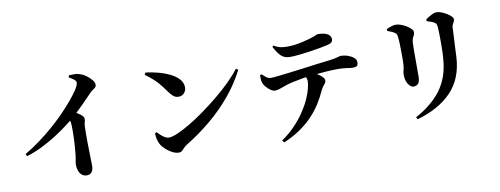

<svg xmlns="http://www.w3.org/2000/svg" viewBox="-68 -1157 4135 1589"><g transform="rotate(-10 2000.0 -362.5)"><path d="M88 -211Q151 -248 213 -293.5Q275 -339 332 -388.5Q389 -438 437 -487.5Q485 -537 522 -581.5Q559 -626 582 -660Q608 -700 608 -721Q608 -735 590 -749Q572 -763 550 -774L555 -791Q576 -792 599 -792.5Q622 -793 644 -785Q672 -777 698 -758Q724 -739 741.5 -717Q759 -695 759 -677Q759 -663 751.5 -655.5Q744 -648 732.5 -641Q721 -634 707 -620Q674 -586 626 -537Q578 -488 518 -436Q497 -417 456 -386Q415 -355 360 -319Q305 -283 238.5 -249Q172 -215 99 -192ZM559 50Q533 50 516 35.5Q499 21 491 -2.5Q483 -26 483 -51Q483 -66 487 -83.5Q491 -101 494 -126Q497 -155 499.5 -185.5Q502 -216 503.5 -245Q505 -274 505.5 -300Q506 -326 506 -347Q506 -368 505 -381Q505 -406 498 -422.5Q491 -439 477 -459L526 -500Q564 -475 592.5 -454Q621 -433 621 -414Q621 -401 616.5 -386Q612 -371 611 -349Q609 -282 610 -216Q611 -150 612.5 -98Q614 -46 614 -20Q614 12 600 31Q586 50 559 50Z M1342 -3Q1314 -3 1283.5 -19.5Q1253 -36 1229 -59Q1205 -82 1195 -102Q1185 -119 1179 -145.5Q1173 -172 1173 -193L1187 -202Q1199 -190 1214 -175.5Q1229 -161 1247 -150.5Q1265 -140 1282 -140Q1309 -140 1356.5 -160.5Q1404 -181 1464.5 -217Q1525 -253 1590 -300Q1655 -347 1718.5 -399Q1782 -451 1835.5 -504Q1889 -557 1925 -605L1943 -593Q1887 -483 1807.5 -387.5Q1728 -292 1630 -209.5Q1532 -127 1416 -56Q1400 -46 1389 -33.5Q1378 -21 1367.5 -12Q1357 -3 1342 -3ZM1419 -459Q1395 -459 1377.5 -472.5Q1360 -486 1341 -512Q1323 -537 1308 -557Q1293 -577 1275.5 -597Q1258 -617 1233.5 -638.5Q1209 -660 1173 -687L1183 -704Q1234 -698 1287 -684Q1340 -670 1385 -648Q1430 -626 1457 -595.5Q1484 -565 1484 -526Q1484 -499 1466 -479Q1448 -459 1419 -459Z M2199 47Q2264 2 2313 -49.5Q2362 -101 2396.5 -153Q2431 -205 2452.5 -253Q2474 -301 2483.5 -339.5Q2493 -378 2493 -401Q2493 -416 2486.5 -432Q2480 -448 2463 -463L2530 -473Q2559 -457 2583.5 -441.5Q2608 -426 2622.5 -411Q2637 -396 2637 -381Q2637 -369 2629.5 -358.5Q2622 -348 2611 -334.5Q2600 -321 2589 -296Q2570 -254 2540.5 -205.5Q2511 -157 2467 -108.5Q2423 -60 2360.5 -15.5Q2298 29 2214 65ZM2215 -370Q2198 -370 2178 -383.5Q2158 -397 2141.5 -416Q2125 -435 2119 -452Q2114 -466 2113 -483Q2112 -500 2113 -518L2125 -523Q2145 -505 2161 -492.5Q2177 -480 2200 -480Q2220 -480 2264 -485Q2308 -490 2365 -497Q2422 -504 2483 -512Q2544 -520 2600 -527.5Q2656 -535 2696 -539Q2730 -543 2749.5 -547.5Q2769 -552 2779.5 -555.5Q2790 -559 2795 -559Q2827 -559 2856.5 -549Q2886 -539 2905.5 -522.5Q2925 -506 2925 -486Q2925 -461 2914.5 -453Q2904 -445 2883 -445Q2866 -445 2831.5 -450.5Q2797 -456 2753 -456Q2713 -456 2656 -452Q2599 -448 2537 -442Q2499 -438 2454.5 -430.5Q2410 -423 2372 -414.5Q2334 -406 2314 -399Q2289 -391 2263 -381Q2237 -371 2215 -370ZM2385 -623Q2337 -623 2309 -650.5Q2281 -678 2254 -731L2264 -740Q2295 -721 2321.5 -716Q2348 -711 2373 -711Q2410 -711 2446 -716Q2482 -721 2513 -729Q2544 -737 2565 -742Q2590 -749 2604.5 -755Q2619 -761 2627.5 -765Q2636 -769 2643 -769Q2693 -769 2722 -753.5Q2751 -738 2751 -708Q2751 -694 2742.5 -684Q2734 -674 2710 -668Q2680 -661 2637.5 -653Q2595 -645 2548.5 -638.5Q2502 -632 2459 -627.5Q2416 -623 2385 -623Z M3324 50Q3467 -28 3542.5 -131.5Q3618 -235 3629 -383Q3632 -411 3633 -448Q3634 -485 3634 -523Q3634 -561 3633.5 -594.5Q3633 -628 3631 -650Q3630 -667 3626.5 -677Q3623 -687 3609 -695Q3598 -702 3582 -707.5Q3566 -713 3549 -718L3548 -734Q3569 -749 3596 -763Q3623 -777 3642 -777Q3658 -777 3680 -769Q3702 -761 3723.5 -748Q3745 -735 3759 -721.5Q3773 -708 3773 -697Q3773 -684 3768 -674.5Q3763 -665 3757.5 -655Q3752 -645 3751 -630Q3750 -608 3748.5 -575.5Q3747 -543 3745 -507.5Q3743 -472 3741.5 -439Q3740 -406 3739 -383Q3729 -204 3624.5 -94.5Q3520 15 3335 68ZM3349 -204Q3333 -204 3317.5 -219Q3302 -234 3293 -258.5Q3284 -283 3284 -313Q3284 -332 3291 -358.5Q3298 -385 3298 -436Q3298 -461 3298 -499Q3298 -537 3296.5 -574.5Q3295 -612 3292 -632Q3291 -647 3286.5 -655Q3282 -663 3271 -669Q3260 -677 3245 -683Q3230 -689 3213 -695V-711Q3231 -720 3252 -727Q3273 -734 3293 -734Q3309 -734 3332 -726Q3355 -718 3377 -705Q3399 -692 3414 -677Q3429 -662 3429 -648Q3429 -635 3423.5 -624Q3418 -613 3412 -600Q3406 -587 3405 -566Q3404 -553 3403.5 -526.5Q3403 -500 3403 -466Q3403 -432 3403 -396.5Q3403 -361 3403 -330Q3403 -299 3403 -279Q3403 -239 3389 -221.5Q3375 -204 3349 -204Z"/></g></svg>

Font: Noto Serif TC
Style: Bold
Weight: 700
Designer: Ryoko NISHIZUKA 西塚涼子 (kana & ideographs); Frank Grießhammer (Latin, Greek & Cyrillic); Wenlong ZHANG 张文龙 (bopomofo); San
Foundry: Adobe
Version: Version 2.002-H1;hotconv 1.1.0;makeotfexe 2.6.0